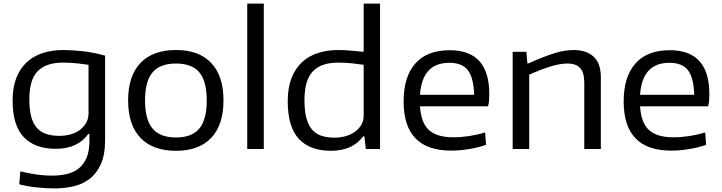

<svg xmlns="http://www.w3.org/2000/svg" viewBox="-20 -828 4012 1067"><path d="M283 219Q232 219 179 213Q126 207 87 196L93 124Q131 134 177.5 141Q224 148 270 148Q314 148 352 139Q390 130 417.5 108Q445 86 461 49Q477 12 477 -44V-84H471Q412 -1 290 -1Q174 -1 112 -66Q50 -131 50 -270Q50 -342 70.5 -394.5Q91 -447 128 -481.5Q165 -516 216.5 -533Q268 -550 331 -550Q380 -550 439 -543.5Q498 -537 564 -519V-50Q564 32 540.5 84Q517 136 478 166Q439 196 388 207.5Q337 219 283 219ZM311 -73Q344 -73 373.5 -81.5Q403 -90 424.5 -106.5Q446 -123 459 -146Q472 -169 472 -199V-468Q445 -472 408 -476Q371 -480 329 -480Q237 -480 190 -433Q143 -386 143 -275Q143 -220 153 -181.5Q163 -143 183.5 -119Q204 -95 235.5 -84Q267 -73 311 -73Z M958 10Q829 10 760.5 -62Q692 -134 692 -270Q692 -406 760.5 -478Q829 -550 958 -550Q1086 -550 1154 -478Q1222 -406 1222 -270Q1222 -134 1154 -62Q1086 10 958 10ZM958 -64Q1047 -64 1088 -114Q1129 -164 1129 -270Q1129 -376 1088 -425.5Q1047 -475 958 -475Q869 -475 827.5 -425.5Q786 -376 786 -270Q786 -164 827.5 -114Q869 -64 958 -64Z M1354 -808H1446V0H1354Z M1819 10Q1702 10 1640.5 -56.5Q1579 -123 1579 -266Q1579 -339 1599.5 -392.5Q1620 -446 1657 -481Q1694 -516 1745.5 -533Q1797 -550 1860 -550Q1901 -550 1937 -546Q1973 -542 2001 -540V-808H2092V0H2013L2005 -70H1998Q1939 10 1819 10ZM1840 -63Q1872 -63 1901.5 -71.5Q1931 -80 1953 -96Q1975 -112 1988 -134.5Q2001 -157 2001 -186V-468Q1974 -472 1937 -476Q1900 -480 1858 -480Q1766 -480 1719 -432Q1672 -384 1672 -270Q1672 -214 1682 -174.5Q1692 -135 1712.5 -110Q1733 -85 1764.5 -74Q1796 -63 1840 -63Z M2487 9Q2223 9 2223 -264Q2223 -402 2288.5 -475.5Q2354 -549 2479 -549Q2699 -549 2699 -306Q2699 -284 2697.5 -266.5Q2696 -249 2692 -237H2314Q2320 -145 2364 -105Q2408 -65 2500 -65Q2542 -65 2588 -72Q2634 -79 2676 -92L2681 -23Q2638 -8 2586.5 0.5Q2535 9 2487 9ZM2477 -479Q2326 -479 2314 -301H2615Q2612 -397 2580 -438Q2548 -479 2477 -479Z M2829 -540H2905L2911 -476H2917Q2962 -496 2998 -510Q3034 -524 3063.5 -533Q3093 -542 3118.5 -546Q3144 -550 3168 -550Q3240 -550 3279.5 -512.5Q3319 -475 3319 -400V0H3227V-367Q3227 -425 3204 -450Q3181 -475 3133 -475Q3092 -475 3037.5 -458Q2983 -441 2921 -413V0H2829Z M3710 9Q3446 9 3446 -264Q3446 -402 3511.5 -475.5Q3577 -549 3702 -549Q3922 -549 3922 -306Q3922 -284 3920.5 -266.5Q3919 -249 3915 -237H3537Q3543 -145 3587 -105Q3631 -65 3723 -65Q3765 -65 3811 -72Q3857 -79 3899 -92L3904 -23Q3861 -8 3809.5 0.5Q3758 9 3710 9ZM3700 -479Q3549 -479 3537 -301H3838Q3835 -397 3803 -438Q3771 -479 3700 -479Z"/></svg>

Font: Encode Sans Wide
Style: Regular
Weight: 400
Designer: Pablo Impallari, Andres Torresi
Foundry: Pablo Impallari, Andres Torresi
Version: Version 1.000; ttfautohint (v1.00) -l 8 -r 50 -G 200 -x 14 -